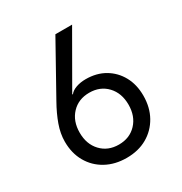

<svg xmlns="http://www.w3.org/2000/svg" viewBox="-172 -858 944 995"><g transform="rotate(-30 300.0 -360.0)"><path d="M301 10Q231 10 177.5 -19.5Q124 -49 94 -101.5Q64 -154 64 -223Q64 -271 82 -321.5Q100 -372 131 -427L300 -730H400L220 -417L223 -415Q236 -432 262 -441Q288 -450 319 -450Q384 -450 432.5 -421.5Q481 -393 508.5 -343Q536 -293 536 -227Q536 -157 506 -103.5Q476 -50 423.5 -20Q371 10 301 10ZM300 -70Q365 -70 405.5 -113Q446 -156 446 -225Q446 -294 405.5 -337Q365 -380 300 -380Q235 -380 194.5 -337Q154 -294 154 -225Q154 -156 194.5 -113Q235 -70 300 -70Z"/></g></svg>

Font: JetBrains Mono NL
Style: Regular
Weight: 400
Monospace: yes
Designer: Philipp Nurullin, Konstantin Bulenkov
Foundry: JetBrains
Version: Version 2.305; ttfautohint (v1.8.4.7-5d5b)